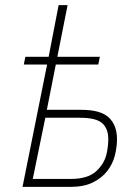

<svg xmlns="http://www.w3.org/2000/svg" viewBox="-20 -730 543 750"><path d="M164 -478H73L79 -508H170L209 -710H244L204 -508H370L364 -478H198L163 -301H298Q373 -301 405 -271Q437 -241 437 -186Q437 -155 428.5 -122Q420 -89 399 -62Q378 -35 343 -17.5Q308 0 255 0H68ZM256 -31Q322 -31 355 -60.5Q388 -90 397 -132Q400 -146 401.5 -160.5Q403 -175 403 -186Q403 -228 379 -249Q355 -270 293 -270H157L108 -31Z"/></svg>

Font: IBM Plex Sans ExtLt
Style: Italic
Weight: 200
Italic angle: -11°
Designer: Mike Abbink, Paul van der Laan, Pieter van Rosmalen
Foundry: Bold Monday
Version: Version 3.005